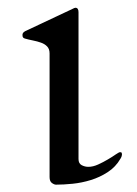

<svg xmlns="http://www.w3.org/2000/svg" viewBox="-20 -473 360 505"><path d="M296.9 -55.7Q284.2 -33.7 263.4 -20.3Q242.7 -6.8 219 0.5Q195.3 7.8 171.1 10.3Q147 12.7 127.4 12.7Q122.6 12.7 116.5 8.3Q110.4 3.9 110.4 -7.3V-332.5Q110.4 -344.2 104 -350.8Q97.7 -357.4 87.9 -360.8Q78.1 -364.3 66.9 -366.5Q55.7 -368.7 45.4 -371.6Q42.5 -372.6 40.8 -374.3Q39.1 -376 39.1 -381.3Q39.1 -383.8 40.5 -386.2Q42 -388.7 46.4 -391.1L170.9 -449.7Q172.9 -450.7 175 -451.7Q177.2 -452.6 178.2 -452.6Q186.5 -452.6 186.5 -440.9V-54.7Q186.5 -43 194.8 -38.6Q203.1 -34.2 212.4 -34.2Q224.6 -34.2 238 -40.3Q251.5 -46.4 263.4 -53.5Q275.4 -60.5 284.2 -66.7Q293 -72.8 295.9 -72.8Q299.8 -72.8 300.3 -70.3Q300.8 -67.9 300.8 -66.4Q300.8 -64.9 300 -62.3Q299.3 -59.6 296.9 -55.7Z"/></svg>

Font: Kurinto Book Core
Style: Regular
Weight: 400
Designer: Kurinto was developed by Clint Goss from a range of fonts that are compatible with the SIL Open Font License Version 1.1
Foundry: Clinton F. Goss
Version: Version 2.196; July 25, 2020